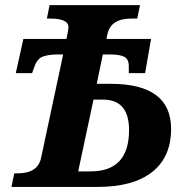

<svg xmlns="http://www.w3.org/2000/svg" viewBox="-20 -734 752 754"><path d="M529.8 -713.9 519 -661.1H496.1Q415 -661.1 401.9 -600.1L397.9 -581.1H573.2L549.8 -446.8H485.8V-474.1Q485.8 -502 468 -511Q450.2 -520 415 -520H383.8L359.9 -404.8H415Q651.9 -404.8 651.9 -228Q651.9 -117.2 577.6 -58.6Q503.4 0 363.8 0H24.9L36.1 -53.2H48.8Q127.9 -53.2 141.1 -112.8L228 -520H203.1Q172.9 -520 150.1 -512.5Q127.4 -504.9 116.2 -475.1L106 -446.8H42L71.8 -581.1H241.2Q249 -620.1 249 -627Q249 -661.1 176.8 -661.1H164.1L174.8 -713.9ZM287.1 -61H335.9Q486.8 -61 486.8 -223.1Q486.8 -342.8 384.8 -342.8H347.2Z"/></svg>

Font: Droid Serif
Style: Bold Italic
Weight: 700
Italic angle: -12°
Designer: Monotype Design team
Foundry: Monotype Imaging Inc.
Version: Version 1.03